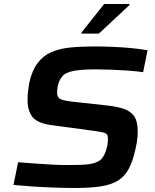

<svg xmlns="http://www.w3.org/2000/svg" viewBox="-20 -927 770 955"><path d="M353 8Q304 8 248.5 6Q193 4 141 0.5Q89 -3 47 -7L70 -120Q111 -117 156 -113.5Q201 -110 243.5 -108Q286 -106 316 -106Q354 -106 380.5 -107Q407 -108 427 -111Q447 -114 461 -121Q475 -126 484.5 -136.5Q494 -147 500 -160Q506 -173 510 -187Q514 -201 515.5 -214Q517 -227 517 -236Q517 -251 512.5 -258Q508 -265 487.5 -269.5Q467 -274 418 -280L241 -304Q168 -313 142.5 -344Q117 -375 117 -431Q117 -450 119.5 -472.5Q122 -495 126 -517Q140 -578 167.5 -614Q195 -650 235 -667.5Q275 -685 328 -690.5Q381 -696 447 -696Q491 -696 540.5 -694Q590 -692 635.5 -687.5Q681 -683 714 -677L692 -568Q657 -573 615 -576Q573 -579 531.5 -580.5Q490 -582 454 -582Q419 -582 392.5 -580Q366 -578 347 -574.5Q328 -571 313 -564Q300 -559 290.5 -548Q281 -537 275 -523.5Q269 -510 266.5 -495Q264 -480 264 -465Q264 -442 281 -434Q298 -426 343 -421L516 -402Q560 -397 593.5 -386.5Q627 -376 646 -350.5Q665 -325 665 -274Q665 -262 664 -248Q663 -234 660.5 -218.5Q658 -203 654 -186Q641 -126 620.5 -87.5Q600 -49 566.5 -28.5Q533 -8 481.5 0Q430 8 353 8ZM385 -760V-765L498 -907H624V-902L472 -760Z"/></svg>

Font: Saira Expanded SemiBold
Style: Italic
Weight: 600
Width: 7
Italic angle: -12°
Designer: Hector Gatti with collaboration of the Omnibus-Type team
Foundry: Omnibus-Type
Version: Version 1.101